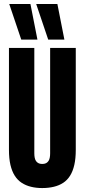

<svg xmlns="http://www.w3.org/2000/svg" viewBox="-20 -943 429 973"><path d="M25.4 -183.6V-700H153.9V-166.1Q153.9 -153.7 155.8 -144.3Q157.6 -134.9 161.4 -128.8Q165.1 -122.7 170.1 -119.1Q175.1 -115.4 181.1 -113.8Q187.1 -112.2 193.8 -112.2Q201.2 -112.2 207.2 -113.8Q213.2 -115.4 218.1 -119.1Q222.9 -122.7 226.7 -128.8Q230.4 -134.9 232.2 -144.3Q234.1 -153.7 234.1 -166.1V-700H364V-183.6Q364 -139.9 356.6 -107.4Q349.2 -74.9 335.1 -52.5Q320.9 -30 300.3 -16.5Q279.6 -2.9 252.8 3.5Q225.9 10 193.8 10Q163.1 10 137 3.5Q110.8 -2.9 90 -16.5Q69.2 -30 54.8 -52.5Q40.5 -74.9 32.9 -107.4Q25.4 -139.9 25.4 -183.6ZM224.3 -742.3 163.4 -922.8H270.8L306.3 -742.3ZM87.7 -742.3 26.8 -922.8H134.2L169.7 -742.3Z"/></svg>

Font: Georama ExtraCondensed Thin
Style: Regular
Weight: 100
Width: 2
Designer: Jean-Baptiste Levee
Foundry: Production Type
Version: Version 1.001